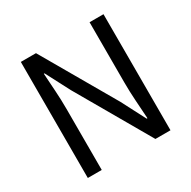

<svg xmlns="http://www.w3.org/2000/svg" viewBox="-162 -892 1046 1050"><g transform="rotate(-30 361.0 -366.5)"><path d="M100.1 0V-732.9H195.8L462.9 -271L541 -120.1H545.9Q542.5 -175.3 538.3 -235.1Q534.2 -294.9 534.2 -352.1V-732.9H622.1V0H526.9L259.8 -462.9L181.2 -613.8H176.8Q180.2 -558.6 184.1 -500.7Q188 -442.9 188 -384.8V0Z"/></g></svg>

Font: `nÑOS CN Regular
Style: Regular
Weight: 400
Designer: Ryoko NISHIZUKA ¬âXZm¬º[P (kana & ideographs); Paul D. Hunt (Latin, Greek & Cyrillic); Wenlong ZHANG _ e¬á¬ü¬ô (bopomof
Foundry: Adobe Systems Incorporated
Version: Version 1.004;PS 1.004;hotconv 1.0.82;makeotf.lib2.5.63406